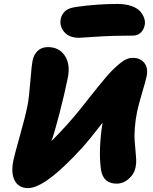

<svg xmlns="http://www.w3.org/2000/svg" viewBox="-20 -1009 786 986"><path d="M387.2 -814.9Q335.4 -814.9 310.1 -844.5Q284.7 -874 292 -912.1Q297.4 -936.5 315.2 -952.6Q333 -968.8 376 -974.1Q481.9 -988.8 583 -988.8Q625 -988.8 655.8 -977.8Q686.5 -966.8 700.9 -949.5Q715.3 -932.1 720.9 -914.3Q726.6 -896.5 723.1 -879.9Q717.8 -855 701.9 -840.6Q686 -826.2 663.1 -826.2Q560.5 -826.2 475.3 -820.6Q390.1 -814.9 387.2 -814.9ZM124 -43Q76.2 -43 55.7 -81.5Q35.2 -120.1 48.8 -186Q53.2 -208.5 81.5 -309.3Q109.9 -410.2 121.1 -465.8Q128.9 -503.9 135.5 -588.4Q142.1 -672.9 147.9 -700.2Q154.3 -730 174.3 -748.5Q194.3 -767.1 226.1 -767.1Q283.2 -767.1 312.7 -723.1Q342.3 -679.2 328.1 -608.9Q312 -529.3 286.1 -429Q260.3 -328.6 244.1 -284.2Q328.1 -368.2 395 -452.1Q411.1 -472.2 437.7 -505.9Q464.4 -539.6 480.7 -559.8Q497.1 -580.1 519.8 -607.2Q542.5 -634.3 559.1 -650.4Q575.7 -666.5 594.2 -682.1Q612.8 -697.8 629.2 -704.8Q645.5 -711.9 660.2 -711.9Q700.7 -711.9 721.2 -686Q741.7 -660.2 732.9 -617.2Q729.5 -598.6 710.2 -533.7Q690.9 -468.8 684.1 -436Q675.3 -392.1 672.4 -351.8Q669.4 -311.5 671.6 -285.9Q673.8 -260.3 676 -233.6Q678.2 -207 679.4 -189.5Q680.7 -171.9 675.8 -147.9Q669.9 -116.2 641.6 -91.1Q613.3 -65.9 579.1 -65.9Q511.2 -65.9 499 -134.8Q491.2 -188 493.7 -251.5Q496.1 -314.9 506.8 -378.9Q442.4 -294.9 399.9 -248Q212.4 -43 124 -43Z"/></svg>

Font: Shantell Sans Irregular Bouncy
Style: Italic
Weight: 800
Italic angle: -11.31°
Designer: Stephen Nixon, Anya Danilova, Shantell Martin
Foundry: Arrow Type
Version: Version 1.006;[9816181b4]